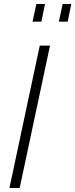

<svg xmlns="http://www.w3.org/2000/svg" viewBox="-20 -936 375 956"><path d="M178 -709H229L78 0H27ZM142 -828 161 -916H204L186 -828ZM273 -828 292 -916H335L317 -828Z"/></svg>

Font: Raleway Thin Light
Style: Italic
Weight: 300
Italic angle: -12°
Version: Version 4.026